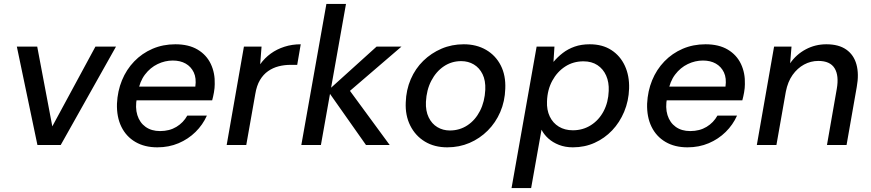

<svg xmlns="http://www.w3.org/2000/svg" viewBox="-20 -740 4445 980"><path d="M171 0 66 -502H170L247 -95L467 -502H572L290 0Z M783 12Q718 12 671 -15.5Q624 -43 599.5 -93Q575 -143 577 -211Q580 -275 602.5 -330Q625 -385 665 -426.5Q705 -468 758.5 -491Q812 -514 875 -514Q943 -514 988.5 -487Q1034 -460 1056 -413.5Q1078 -367 1076 -310Q1076 -291 1072 -268.5Q1068 -246 1063 -228H652L664 -298H977Q983 -341 969 -370.5Q955 -400 927.5 -415.5Q900 -431 862 -431Q822 -431 784.5 -413Q747 -395 720 -359.5Q693 -324 684 -270L679 -242Q669 -191 681 -152.5Q693 -114 723 -92.5Q753 -71 797 -71Q845 -71 880.5 -92.5Q916 -114 936 -150H1036Q1015 -103 978 -66.5Q941 -30 891.5 -9Q842 12 783 12Z M1137 0 1225 -502H1315L1308 -412Q1331 -444 1362 -466.5Q1393 -489 1432 -501.5Q1471 -514 1515 -514L1497 -409H1464Q1431 -409 1402 -401.5Q1373 -394 1348.5 -377Q1324 -360 1307 -331.5Q1290 -303 1283 -260L1237 0Z M1848 0 1653 -277 1902 -502H2029L1731 -246L1740 -312L1969 0ZM1518 0 1646 -720H1746L1618 0Z M2263 12Q2197 12 2148.5 -17.5Q2100 -47 2074 -99Q2048 -151 2051 -217Q2053 -281 2076.5 -335.5Q2100 -390 2140.5 -429.5Q2181 -469 2233.5 -491.5Q2286 -514 2347 -514Q2412 -514 2461 -485.5Q2510 -457 2536 -406Q2562 -355 2559 -287Q2557 -223 2533.5 -168.5Q2510 -114 2469.5 -73.5Q2429 -33 2376.5 -10.5Q2324 12 2263 12ZM2276 -74Q2326 -74 2366 -100.5Q2406 -127 2430 -174Q2454 -221 2457 -282Q2459 -329 2443 -361.5Q2427 -394 2398.5 -411Q2370 -428 2334 -428Q2285 -428 2245.5 -401.5Q2206 -375 2181.5 -328Q2157 -281 2154 -220Q2152 -174 2168 -141Q2184 -108 2212.5 -91Q2241 -74 2276 -74Z M2591 220 2719 -502H2810L2805 -424Q2826 -449 2852.5 -469.5Q2879 -490 2913 -502Q2947 -514 2990 -514Q3055 -514 3100.5 -484.5Q3146 -455 3169.5 -404Q3193 -353 3191 -288Q3189 -225 3166 -170Q3143 -115 3104.5 -74.5Q3066 -34 3015 -11Q2964 12 2904 12Q2865 12 2833 -0.5Q2801 -13 2778.5 -33.5Q2756 -54 2744 -78L2691 220ZM2904 -75Q2955 -75 2996 -101Q3037 -127 3061 -172.5Q3085 -218 3087 -276Q3089 -320 3074 -354Q3059 -388 3029.5 -407.5Q3000 -427 2958 -427Q2906 -427 2865 -400.5Q2824 -374 2799 -328Q2774 -282 2772 -223Q2770 -179 2786 -145.5Q2802 -112 2832.5 -93.5Q2863 -75 2904 -75Z M3489 12Q3424 12 3377 -15.5Q3330 -43 3305.5 -93Q3281 -143 3283 -211Q3286 -275 3308.5 -330Q3331 -385 3371 -426.5Q3411 -468 3464.5 -491Q3518 -514 3581 -514Q3649 -514 3694.5 -487Q3740 -460 3762 -413.5Q3784 -367 3782 -310Q3782 -291 3778 -268.5Q3774 -246 3769 -228H3358L3370 -298H3683Q3689 -341 3675 -370.5Q3661 -400 3633.5 -415.5Q3606 -431 3568 -431Q3528 -431 3490.5 -413Q3453 -395 3426 -359.5Q3399 -324 3390 -270L3385 -242Q3375 -191 3387 -152.5Q3399 -114 3429 -92.5Q3459 -71 3503 -71Q3551 -71 3586.5 -92.5Q3622 -114 3642 -150H3742Q3721 -103 3684 -66.5Q3647 -30 3597.5 -9Q3548 12 3489 12Z M3843 0 3931 -502H4020L4013 -417Q4044 -462 4092.5 -488Q4141 -514 4198 -514Q4261 -514 4299.5 -487Q4338 -460 4351.5 -411Q4365 -362 4353 -296L4301 0H4201L4251 -286Q4263 -354 4240 -391.5Q4217 -429 4157 -429Q4118 -429 4084 -410.5Q4050 -392 4025.5 -357.5Q4001 -323 3991 -272L3943 0Z"/></svg>

Font: DM Sans 16pt Medium
Style: Italic
Weight: 500
Italic angle: -10°
Version: Version 4.004;gftools[0.9.30]